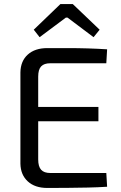

<svg xmlns="http://www.w3.org/2000/svg" viewBox="-20 -929 600 950"><path d="M214 -691Q264 -691 314.5 -691Q365 -691 414.5 -689.5Q464 -688 510 -685L506 -616H229Q198 -616 183.5 -600.5Q169 -585 169 -550V-140Q169 -105 183.5 -89Q198 -73 229 -73H506L510 -5Q464 -2 414.5 -1Q365 0 314.5 0.5Q264 1 214 1Q153 1 117.5 -31.5Q82 -64 81 -119V-571Q82 -627 117.5 -659Q153 -691 214 -691ZM99 -400H467V-329H99ZM340 -909 473 -782 443 -745 314 -842H306L176 -745L147 -782L279 -909Z"/></svg>

Font: Exo 2
Style: Regular
Weight: 400
Designer: Natanael Gama
Foundry: Natanael Gama
Version: Version 2.010